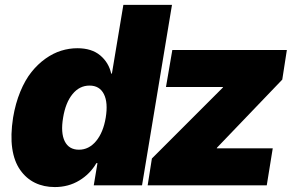

<svg xmlns="http://www.w3.org/2000/svg" viewBox="-20 -747 1199 774"><path d="M201 7.1Q156.6 7.1 121.1 -10.1Q85.6 -27.3 61.3 -62Q36.9 -96.6 29.3 -149.1Q21.7 -201.7 32.7 -272.7Q42.3 -330.3 61.8 -377.5Q81.3 -424.7 106.9 -456.7Q132.5 -488.6 163.5 -510.7Q194.6 -532.7 226.7 -542.6Q258.9 -552.6 291.9 -552.6Q349.4 -552.6 383.9 -523.8Q418.3 -495 428.3 -450.3H431.1L477.3 -727.3H673.3L552.6 0H358L372.9 -89.5H368.6Q343.4 -45.8 299.7 -19.4Q256 7.1 201 7.1ZM575.3 0 592.3 -108 877.8 -393.5 879.3 -396.3H649.1L674.7 -545.5H1136.4L1117.9 -426.1L855.1 -152L853.7 -149.1H1079.5L1055.4 0ZM298.3 -143.5Q338.4 -143.5 367.4 -178.3Q396.3 -213.1 406.2 -272.7Q416.2 -333.5 398.8 -367.7Q381.4 -402 340.9 -402Q300.4 -402 272.4 -367.7Q244.3 -333.5 234.4 -272.7Q224.1 -211.6 240.9 -177.6Q257.8 -143.5 298.3 -143.5Z"/></svg>

Font: Karasuma Gothic
Style: Italic
Weight: 900
Italic angle: -9.39999°
Designer: Rasmus Andersson / Ryoko Nishizuka
Foundry: Genbu
Version: Version 1.00